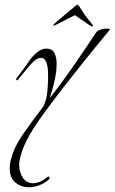

<svg xmlns="http://www.w3.org/2000/svg" viewBox="-20 -435 484 810"><path d="M102 355Q69 355 45 335Q21 315 21 275Q21 267 22 257.5Q23 248 26 238Q34 209 43 189.5Q52 170 71 140Q91 111 113.5 80Q136 49 160 18Q164 13 170 -3Q176 -19 178 -36Q180 -49 181.5 -71.5Q183 -94 183 -117Q183 -191 153 -191Q132 -191 103 -156L55 -98Q53 -96 52 -96Q50 -96 48.5 -99Q47 -102 50 -105Q65 -124 79 -143.5Q93 -163 100 -173Q117 -199 137 -214.5Q157 -230 175 -230Q200 -230 209.5 -211.5Q219 -193 219 -165Q219 -141 214 -113.5Q209 -86 202 -61.5Q195 -37 190 -21Q241 -86 292.5 -160.5Q344 -235 384 -296Q389 -304 401 -309Q413 -314 424 -314H431Q439 -314 442 -313Q445 -311 442 -308Q427 -290 397 -253.5Q367 -217 331.5 -172.5Q296 -128 262.5 -85.5Q229 -43 207 -13Q178 25 147 68.5Q116 112 92.5 157.5Q69 203 62 246Q61 250 61 253.5Q61 257 61 262Q61 290 76 314Q91 338 120 338Q132 338 146.5 332.5Q161 327 177 314Q182 310 186 310Q189 310 189 314Q189 321 184 324Q165 340 143.5 347.5Q122 355 102 355ZM370 -324Q366 -323 355 -330.5Q344 -338 321 -354L296 -371L268 -357Q237 -341 225.5 -335Q214 -329 206 -326Q204 -326 205 -329Q209 -335 219.5 -344Q230 -353 248 -368Q261 -379 271 -387Q281 -395 297 -409Q303 -415 307 -415Q310 -415 314 -409Q316 -405 323.5 -393.5Q331 -382 338 -372Q342 -366 350 -356Q358 -346 364.5 -338Q371 -330 372 -328Q375 -324 370 -324Z"/></svg>

Font: Grey Qo
Style: Regular
Weight: 400
Designer: Robert E. Leuschke
Foundry: Robert E. Leuschke
Version: Version 2.010